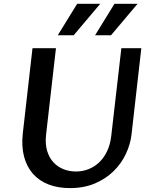

<svg xmlns="http://www.w3.org/2000/svg" viewBox="-20 -965 796 995"><path d="M270 -715.3 218.8 -267.6Q213.4 -218.3 224.6 -182.1Q235.8 -146 258.1 -122.6Q280.3 -99.1 310.5 -87.6Q340.8 -76.2 373.5 -76.2Q406.7 -76.2 437.5 -87.9Q468.3 -99.6 492.9 -122.6Q517.6 -145.5 534.4 -180.2Q551.3 -214.8 556.6 -261.2L608.9 -715.3H712.4L661.6 -268.1Q655.8 -217.8 632.6 -168Q609.4 -118.2 569.3 -78.6Q529.3 -39.1 472.4 -14.6Q415.5 9.8 342.8 9.8Q280.3 9.8 231.7 -9Q183.1 -27.8 150.9 -64.2Q118.7 -100.6 104.7 -153.3Q90.8 -206.1 98.1 -273.4L148.4 -715.3ZM472.7 -782.2 573.2 -945.3H692.9L555.2 -782.2ZM279.3 -782.2 379.9 -945.3H499.5L361.8 -782.2Z"/></svg>

Font: Proza Libre
Style: Medium Italic
Weight: 500
Designer: Jasper de Waard
Foundry: Jasper de Waard
Version: Version 1.000; ttfautohint (v1.4.1.8-43bc)